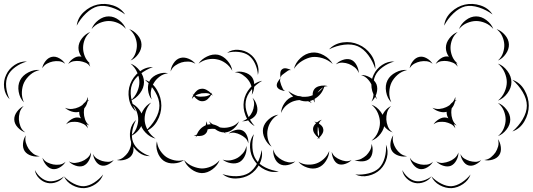

<svg xmlns="http://www.w3.org/2000/svg" viewBox="-76 -845 2763 996"><path d="M322 -712Q327 -753 358.5 -782.5Q390 -812 429 -821Q469 -830 510 -817Q551 -804 573 -770Q541 -794 502 -806.5Q463 -819 431 -812Q400 -804 370.5 -776Q341 -748 322 -712ZM399 -694Q409 -721 434.5 -740.5Q460 -760 488 -760Q516 -760 541.5 -740.5Q567 -721 577 -695Q559 -716 535 -726Q511 -736 488 -736Q466 -736 441.5 -726Q417 -716 399 -694ZM594 -694Q618 -686 637.5 -663.5Q657 -641 658 -615Q659 -590 642 -565.5Q625 -541 601 -531Q620 -548 627.5 -571Q635 -594 634 -614Q633 -635 623.5 -656.5Q614 -678 594 -694ZM278 -513Q286 -529 304 -541.5Q322 -554 340 -552Q344 -552 347 -550Q331 -573 331 -597Q331 -623 349.5 -646.5Q368 -670 392 -679Q372 -662 363.5 -640Q355 -618 355 -597Q355 -576 363.5 -554Q372 -532 392 -515Q388 -517 384 -518Q390 -509 392 -499Q382 -514 367 -520Q352 -526 338 -528Q323 -530 307 -527.5Q291 -525 278 -513ZM143 -491Q146 -510 160 -528Q174 -546 193 -550Q212 -554 232 -542.5Q252 -531 262 -514Q247 -526 230 -527.5Q213 -529 198 -526Q183 -523 168 -515Q153 -507 143 -491ZM-26 -330Q-50 -354 -54.5 -390Q-59 -426 -44 -457Q-30 -488 0 -508Q30 -528 64 -526Q31 -517 3.5 -497Q-24 -477 -35 -453Q-47 -428 -44 -394.5Q-41 -361 -26 -330ZM601 -515Q629 -505 650 -477Q671 -449 671 -419Q671 -389 650 -361Q629 -333 601 -323Q624 -342 635.5 -368.5Q647 -395 647 -419Q647 -443 635.5 -469.5Q624 -496 601 -515ZM48 -314Q27 -335 21 -368.5Q15 -402 28 -428Q41 -454 71 -469.5Q101 -485 130 -482Q101 -475 80.5 -457Q60 -439 49 -417Q39 -396 37.5 -368.5Q36 -341 48 -314ZM676 -431Q716 -417 738.5 -378Q761 -339 761 -297Q761 -255 738.5 -216Q716 -177 676 -163Q708 -190 729.5 -226.5Q751 -263 751 -297Q751 -331 729.5 -367.5Q708 -404 676 -431ZM267 -200Q276 -215 295 -226.5Q314 -238 332 -235Q338 -234 344 -231Q335 -246 335 -261V-265Q317 -260 296 -266.5Q275 -273 261 -286Q280 -278 298.5 -280Q317 -282 332 -289Q343 -294 351 -300Q358 -309 367 -316Q376 -327 380 -342Q381 -333 379 -323Q383 -325 387 -327Q382 -323 378 -318Q374 -298 361 -283Q359 -272 359 -261Q359 -244 365 -226Q371 -208 387 -194Q379 -197 372 -202Q378 -191 380 -179Q371 -195 356.5 -202Q342 -209 327 -212Q313 -214 297 -212.5Q281 -211 267 -200ZM601 -311Q626 -302 645.5 -277Q665 -252 665 -225Q665 -198 645.5 -173Q626 -148 601 -139Q622 -156 631.5 -179.5Q641 -203 641 -225Q641 -247 631.5 -270.5Q622 -294 601 -311ZM55 -158Q34 -165 16.5 -183.5Q-1 -202 -2 -224Q-3 -245 12 -265.5Q27 -286 47 -295Q31 -280 26 -261Q21 -242 22 -225Q23 -208 30 -189.5Q37 -171 55 -158ZM130 -35Q111 -30 87.5 -37Q64 -44 52 -61Q41 -78 43.5 -102Q46 -126 58 -143Q53 -123 58 -105.5Q63 -88 72 -74Q81 -60 95.5 -48.5Q110 -37 130 -35ZM601 -123Q613 -107 616 -82.5Q619 -58 608 -41Q597 -24 573.5 -17Q550 -10 530 -15Q550 -17 564.5 -29Q579 -41 588 -54Q597 -68 602 -85.5Q607 -103 601 -123ZM396 -54Q397 -35 386 -14Q375 7 357 15Q339 22 316.5 14.5Q294 7 281 -8Q298 2 315.5 0Q333 -2 348 -8Q362 -13 376 -24.5Q390 -36 396 -54ZM514 -15Q504 -1 484.5 8.5Q465 18 448 13Q431 8 419.5 -10.5Q408 -29 407 -46Q414 -30 427.5 -22Q441 -14 454 -10Q468 -6 483.5 -5.5Q499 -5 514 -15ZM264 -6Q255 11 235 23Q215 35 196 32Q177 28 162.5 10Q148 -8 144 -27Q154 -10 169.5 -2.5Q185 5 200 8Q215 11 232.5 9Q250 7 264 -6ZM256 70Q243 90 218 99.5Q193 109 170 104Q146 99 127 80Q108 61 105 37Q116 59 134.5 74.5Q153 90 172 94Q191 98 214 91.5Q237 85 256 70ZM459 60Q449 90 420.5 109.5Q392 129 361 131Q329 132 299 115.5Q269 99 256 70Q278 93 306.5 107.5Q335 122 360 121Q386 119 412.5 102Q439 85 459 60Z M1102 -571Q1127 -589 1160.5 -586.5Q1194 -584 1219 -566Q1245 -548 1257.5 -517Q1270 -486 1262 -456Q1260 -487 1247 -515Q1234 -543 1213 -558Q1193 -572 1162.5 -575.5Q1132 -579 1102 -571ZM954 -515Q969 -538 998 -552Q1027 -566 1055 -561Q1082 -555 1103.5 -530.5Q1125 -506 1129 -478Q1115 -503 1093.5 -518Q1072 -533 1050 -537Q1028 -542 1002 -537Q976 -532 954 -515ZM809 -474Q810 -495 824 -516.5Q838 -538 858 -544Q879 -550 902 -540.5Q925 -531 938 -514Q920 -525 900.5 -525.5Q881 -526 865 -521Q849 -516 833 -505Q817 -494 809 -474ZM629 -267Q600 -292 593 -333Q586 -374 600 -410Q614 -447 646.5 -472.5Q679 -498 717 -497Q681 -484 650.5 -460Q620 -436 609 -407Q598 -378 604 -339.5Q610 -301 629 -267ZM1142 -470Q1164 -477 1190.5 -470Q1217 -463 1231 -445Q1244 -427 1243 -399.5Q1242 -372 1230 -353Q1235 -375 1229 -395.5Q1223 -416 1211 -431Q1200 -445 1182.5 -457Q1165 -469 1142 -470ZM711 -329Q695 -349 692 -378.5Q689 -408 702 -429Q716 -450 743.5 -460.5Q771 -471 796 -465Q771 -462 752 -447.5Q733 -433 723 -416Q712 -399 707.5 -376Q703 -353 711 -329ZM919 -331Q921 -341 927 -352Q924 -356 922 -360Q925 -357 928 -354Q935 -366 945 -374.5Q955 -383 966 -384Q980 -387 995 -379Q1010 -371 1020 -360Q1022 -362 1024 -365Q1023 -361 1022 -358Q1025 -353 1028 -349Q1024 -352 1020 -354Q1013 -341 1001 -330.5Q989 -320 975 -320Q963 -319 951 -326.5Q939 -334 931 -345Q924 -339 919 -331ZM970 -361Q962 -359 953.5 -356.5Q945 -354 937 -349Q946 -345 955.5 -344Q965 -343 974 -344Q985 -344 996 -346.5Q1007 -349 1016 -356Q1005 -362 993 -362Q981 -362 970 -361ZM1234 -338Q1249 -323 1256 -299Q1263 -275 1255 -256Q1246 -237 1223.5 -226Q1201 -215 1180 -216Q1200 -222 1213 -236Q1226 -250 1233 -265Q1240 -281 1242 -300Q1244 -319 1234 -338ZM731 -126Q702 -133 678.5 -157.5Q655 -182 651 -212Q648 -241 665 -270.5Q682 -300 708 -313Q688 -292 680 -265Q672 -238 675 -215Q678 -191 692 -167Q706 -143 731 -126ZM702 -35Q670 -34 643 -55Q616 -76 605 -106Q594 -135 600 -168.5Q606 -202 630 -223Q615 -195 610 -164Q605 -133 614 -109Q623 -85 647.5 -65Q672 -45 702 -35ZM939 -131Q940 -136 942 -140Q935 -141 929 -144Q937 -143 944 -146Q959 -181 991 -195Q995 -205 994 -216Q998 -208 1000 -198Q1004 -199 1009 -200Q1013 -200 1017 -200Q1012 -208 1009 -216Q1017 -206 1028 -200Q1047 -196 1065 -184Q1076 -182 1087 -182Q1106 -182 1127.5 -189.5Q1149 -197 1164 -216Q1156 -194 1135 -176.5Q1114 -159 1091 -158Q1092 -155 1094 -152Q1091 -155 1087 -158Q1062 -158 1039 -176Q1025 -178 1012 -176Q1006 -175 1001 -174Q999 -160 992 -153Q984 -144 971 -141Q958 -138 945 -140Q942 -136 939 -131ZM1110 -152Q1123 -164 1144.5 -170Q1166 -176 1182 -168Q1198 -160 1206 -139.5Q1214 -119 1212 -101Q1208 -119 1196 -129.5Q1184 -140 1171 -146Q1158 -153 1142 -156Q1126 -159 1110 -152ZM879 -15Q857 1 826 2.5Q795 4 773 -11Q751 -27 741 -56.5Q731 -86 738 -112Q741 -85 755 -64Q769 -43 786 -31Q804 -19 828.5 -13.5Q853 -8 879 -15ZM1202 -88Q1206 -66 1196.5 -41.5Q1187 -17 1168 -5Q1148 6 1122 1.5Q1096 -3 1079 -17Q1100 -10 1120 -13.5Q1140 -17 1156 -26Q1171 -35 1184.5 -50.5Q1198 -66 1202 -88ZM1281 -67Q1289 -31 1270.5 5Q1252 41 1220 61Q1188 80 1148 81Q1108 82 1078 58Q1114 70 1151.5 69Q1189 68 1215 52Q1240 36 1258 3Q1276 -30 1281 -67ZM1063 -14Q1053 13 1026.5 33Q1000 53 971 53Q942 52 915.5 32Q889 12 879 -15Q898 7 923 17.5Q948 28 971 29Q994 29 1019 18.5Q1044 8 1063 -14Z M1631 -589Q1659 -619 1702.5 -625Q1746 -631 1784 -614Q1822 -598 1847.5 -563Q1873 -528 1871 -487Q1859 -526 1834.5 -559Q1810 -592 1780 -605Q1750 -618 1709 -613Q1668 -608 1631 -589ZM1449 -488Q1456 -519 1482.5 -543.5Q1509 -568 1541 -572Q1572 -576 1603.5 -558.5Q1635 -541 1650 -513Q1627 -534 1598 -543Q1569 -552 1543 -549Q1518 -545 1492 -529.5Q1466 -514 1449 -488ZM1666 -511Q1679 -526 1701.5 -534Q1724 -542 1743 -536Q1762 -529 1773.5 -507.5Q1785 -486 1785 -466Q1778 -485 1763.5 -496Q1749 -507 1734 -513Q1719 -519 1701 -520Q1683 -521 1666 -511ZM1380 -440Q1377 -450 1378 -465Q1379 -480 1388 -486Q1396 -493 1411 -490Q1426 -487 1434 -481Q1424 -483 1416.5 -477.5Q1409 -472 1402 -467Q1395 -462 1388 -456.5Q1381 -451 1380 -440ZM1797 -456Q1820 -457 1844 -443Q1868 -429 1877 -408Q1885 -386 1877 -359.5Q1869 -333 1851 -318Q1862 -338 1861.5 -359.5Q1861 -381 1854 -399Q1848 -416 1833.5 -432.5Q1819 -449 1797 -456ZM1404 -373Q1393 -373 1379 -379Q1365 -385 1361 -395Q1357 -406 1364.5 -419.5Q1372 -433 1380 -440Q1375 -430 1377.5 -421Q1380 -412 1383 -403Q1387 -395 1390.5 -386Q1394 -377 1404 -373ZM1245 -191Q1212 -209 1197.5 -246.5Q1183 -284 1189 -321Q1195 -358 1221 -388.5Q1247 -419 1284 -426Q1251 -407 1227 -378Q1203 -349 1199 -319Q1194 -289 1207 -254Q1220 -219 1245 -191ZM1382 -259Q1383 -286 1400.5 -311Q1418 -336 1443 -344L1445 -345Q1429 -357 1420 -373Q1442 -355 1469 -347Q1480 -347 1492 -343Q1507 -342 1522 -344Q1534 -346 1546 -351Q1545 -370 1555 -383Q1563 -393 1577.5 -397.5Q1592 -402 1607 -401Q1608 -403 1608 -404V-401Q1616 -401 1624 -398Q1614 -398 1606 -395Q1594 -354 1556 -332Q1555 -322 1557 -313Q1552 -319 1550 -328Q1540 -323 1531 -321Q1537 -316 1541 -310Q1532 -316 1522 -320Q1500 -317 1477 -326Q1463 -325 1450 -321Q1430 -315 1411 -299.5Q1392 -284 1382 -259ZM1574 -368Q1572 -366 1571 -364Q1588 -376 1600 -392Q1592 -387 1585.5 -381Q1579 -375 1574 -368ZM1851 -302Q1879 -292 1899 -265Q1919 -238 1919 -208Q1919 -179 1899 -152Q1879 -125 1851 -115Q1874 -134 1884.5 -159.5Q1895 -185 1895 -208Q1895 -232 1884.5 -257.5Q1874 -283 1851 -302ZM1333 -84Q1311 -98 1297.5 -126Q1284 -154 1289 -180Q1295 -206 1318.5 -226.5Q1342 -247 1368 -250Q1345 -238 1331 -217Q1317 -196 1313 -175Q1308 -154 1312.5 -129.5Q1317 -105 1333 -84ZM1585 -125Q1581 -127 1578 -129Q1574 -126 1569 -123Q1573 -127 1575 -132Q1563 -140 1555 -153Q1547 -166 1548 -178Q1549 -193 1564 -206Q1560 -211 1554 -214Q1561 -213 1568 -210Q1580 -220 1594 -224Q1583 -217 1578 -204Q1587 -199 1593.5 -191.5Q1600 -184 1601 -175Q1603 -164 1596.5 -152Q1590 -140 1580 -131Q1582 -128 1585 -125ZM1572 -176Q1571 -167 1571.5 -156.5Q1572 -146 1577 -137Q1580 -145 1579.5 -154Q1579 -163 1577 -171Q1577 -175 1576 -179.5Q1575 -184 1573 -188Q1573 -183 1572 -176ZM1370 44Q1335 53 1299.5 36Q1264 19 1244 -11Q1223 -41 1221 -80Q1219 -119 1241 -149Q1231 -114 1233.5 -77.5Q1236 -41 1252 -17Q1268 8 1301 24Q1334 40 1370 44ZM1851 -99Q1859 -81 1856.5 -58Q1854 -35 1841 -22Q1827 -9 1804 -8Q1781 -7 1763 -15Q1782 -13 1797.5 -21Q1813 -29 1824 -39Q1835 -50 1843.5 -65Q1852 -80 1851 -99ZM1926 -95Q1940 -63 1931 -27Q1922 9 1897 34Q1872 58 1835.5 66.5Q1799 75 1767 60Q1802 63 1836 54.5Q1870 46 1890 27Q1910 7 1919.5 -26.5Q1929 -60 1926 -95ZM1456 -8Q1441 6 1417 11Q1393 16 1375 6Q1357 -4 1348 -27Q1339 -50 1342 -70Q1346 -50 1359 -36.5Q1372 -23 1387 -15Q1401 -7 1419 -3.5Q1437 0 1456 -8ZM1632 -62Q1631 -35 1614.5 -9.5Q1598 16 1573 25Q1548 34 1518.5 24.5Q1489 15 1472 -6Q1495 8 1520 9Q1545 10 1565 3Q1585 -4 1603.5 -20.5Q1622 -37 1632 -62ZM1748 -15Q1736 -2 1715.5 5Q1695 12 1679 6Q1663 -1 1654 -20.5Q1645 -40 1645 -57Q1651 -41 1663 -31.5Q1675 -22 1688 -17Q1701 -11 1716.5 -9Q1732 -7 1748 -15Z M2228 -712Q2233 -753 2264.5 -782.5Q2296 -812 2335 -821Q2375 -830 2416 -817Q2457 -804 2479 -770Q2447 -794 2408 -806.5Q2369 -819 2337 -812Q2306 -804 2276.5 -776Q2247 -748 2228 -712ZM2305 -694Q2315 -721 2340.5 -740.5Q2366 -760 2394 -760Q2422 -760 2447.5 -740.5Q2473 -721 2483 -695Q2465 -716 2441 -726Q2417 -736 2394 -736Q2372 -736 2347.5 -726Q2323 -716 2305 -694ZM2500 -694Q2524 -686 2543.5 -663.5Q2563 -641 2564 -615Q2565 -590 2548 -565.5Q2531 -541 2507 -531Q2526 -548 2533.5 -571Q2541 -594 2540 -614Q2539 -635 2529.5 -656.5Q2520 -678 2500 -694ZM2184 -513Q2192 -529 2210 -541.5Q2228 -554 2246 -552Q2250 -552 2253 -550Q2237 -573 2237 -597Q2237 -623 2255.5 -646.5Q2274 -670 2298 -679Q2278 -662 2269.5 -640Q2261 -618 2261 -597Q2261 -576 2269.5 -554Q2278 -532 2298 -515Q2294 -517 2290 -518Q2296 -509 2298 -499Q2288 -514 2273 -520Q2258 -526 2244 -528Q2229 -530 2213 -527.5Q2197 -525 2184 -513ZM2049 -491Q2052 -510 2066 -528Q2080 -546 2099 -550Q2118 -554 2138 -542.5Q2158 -531 2168 -514Q2153 -526 2136 -527.5Q2119 -529 2104 -526Q2089 -523 2074 -515Q2059 -507 2049 -491ZM1880 -330Q1856 -354 1851.5 -390Q1847 -426 1862 -457Q1876 -488 1906 -508Q1936 -528 1970 -526Q1937 -517 1909.5 -497Q1882 -477 1871 -453Q1859 -428 1862 -394.5Q1865 -361 1880 -330ZM2507 -515Q2535 -505 2556 -477Q2577 -449 2577 -419Q2577 -389 2556 -361Q2535 -333 2507 -323Q2530 -342 2541.5 -368.5Q2553 -395 2553 -419Q2553 -443 2541.5 -469.5Q2530 -496 2507 -515ZM1954 -314Q1933 -335 1927 -368.5Q1921 -402 1934 -428Q1947 -454 1977 -469.5Q2007 -485 2036 -482Q2007 -475 1986.5 -457Q1966 -439 1955 -417Q1945 -396 1943.5 -368.5Q1942 -341 1954 -314ZM2582 -431Q2622 -417 2644.5 -378Q2667 -339 2667 -297Q2667 -255 2644.5 -216Q2622 -177 2582 -163Q2614 -190 2635.5 -226.5Q2657 -263 2657 -297Q2657 -331 2635.5 -367.5Q2614 -404 2582 -431ZM2173 -200Q2182 -215 2201 -226.5Q2220 -238 2238 -235Q2244 -234 2250 -231Q2241 -246 2241 -261V-265Q2223 -260 2202 -266.5Q2181 -273 2167 -286Q2186 -278 2204.5 -280Q2223 -282 2238 -289Q2249 -294 2257 -300Q2264 -309 2273 -316Q2282 -327 2286 -342Q2287 -333 2285 -323Q2289 -325 2293 -327Q2288 -323 2284 -318Q2280 -298 2267 -283Q2265 -272 2265 -261Q2265 -244 2271 -226Q2277 -208 2293 -194Q2285 -197 2278 -202Q2284 -191 2286 -179Q2277 -195 2262.5 -202Q2248 -209 2233 -212Q2219 -214 2203 -212.5Q2187 -211 2173 -200ZM2507 -311Q2532 -302 2551.5 -277Q2571 -252 2571 -225Q2571 -198 2551.5 -173Q2532 -148 2507 -139Q2528 -156 2537.5 -179.5Q2547 -203 2547 -225Q2547 -247 2537.5 -270.5Q2528 -294 2507 -311ZM1961 -158Q1940 -165 1922.5 -183.5Q1905 -202 1904 -224Q1903 -245 1918 -265.5Q1933 -286 1953 -295Q1937 -280 1932 -261Q1927 -242 1928 -225Q1929 -208 1936 -189.5Q1943 -171 1961 -158ZM2036 -35Q2017 -30 1993.5 -37Q1970 -44 1958 -61Q1947 -78 1949.5 -102Q1952 -126 1964 -143Q1959 -123 1964 -105.5Q1969 -88 1978 -74Q1987 -60 2001.5 -48.5Q2016 -37 2036 -35ZM2507 -123Q2519 -107 2522 -82.5Q2525 -58 2514 -41Q2503 -24 2479.5 -17Q2456 -10 2436 -15Q2456 -17 2470.5 -29Q2485 -41 2494 -54Q2503 -68 2508 -85.5Q2513 -103 2507 -123ZM2302 -54Q2303 -35 2292 -14Q2281 7 2263 15Q2245 22 2222.5 14.5Q2200 7 2187 -8Q2204 2 2221.5 0Q2239 -2 2254 -8Q2268 -13 2282 -24.5Q2296 -36 2302 -54ZM2420 -15Q2410 -1 2390.5 8.5Q2371 18 2354 13Q2337 8 2325.5 -10.5Q2314 -29 2313 -46Q2320 -30 2333.5 -22Q2347 -14 2360 -10Q2374 -6 2389.5 -5.5Q2405 -5 2420 -15ZM2170 -6Q2161 11 2141 23Q2121 35 2102 32Q2083 28 2068.5 10Q2054 -8 2050 -27Q2060 -10 2075.5 -2.5Q2091 5 2106 8Q2121 11 2138.5 9Q2156 7 2170 -6ZM2162 70Q2149 90 2124 99.5Q2099 109 2076 104Q2052 99 2033 80Q2014 61 2011 37Q2022 59 2040.5 74.5Q2059 90 2078 94Q2097 98 2120 91.5Q2143 85 2162 70ZM2365 60Q2355 90 2326.5 109.5Q2298 129 2267 131Q2235 132 2205 115.5Q2175 99 2162 70Q2184 93 2212.5 107.5Q2241 122 2266 121Q2292 119 2318.5 102Q2345 85 2365 60Z"/></svg>

Font: Rubik Puddles
Style: Regular
Weight: 400
Designer: Hubert and Fischer, NaN
Foundry: Hubert and Fischer, NaN
Version: Version 2.200